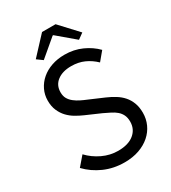

<svg xmlns="http://www.w3.org/2000/svg" viewBox="-204 -942 942 1058"><g transform="rotate(-30 267.0 -413.0)"><path d="M272 12Q203 12 144 -14Q85 -40 42 -85L92 -143Q127 -106 174.5 -83.5Q222 -61 273 -61Q338 -61 374 -90.5Q410 -120 410 -168Q410 -193 401.5 -210.5Q393 -228 378.5 -240.5Q364 -253 344 -263Q324 -273 301 -284L207 -325Q184 -335 160 -349Q136 -363 117 -383Q98 -403 86 -430.5Q74 -458 74 -494Q74 -531 89.5 -563Q105 -595 132.5 -618.5Q160 -642 197.5 -655Q235 -668 280 -668Q339 -668 389 -645.5Q439 -623 474 -587L429 -533Q399 -562 362.5 -578.5Q326 -595 280 -595Q225 -595 191.5 -569.5Q158 -544 158 -499Q158 -475 167.5 -458.5Q177 -442 193 -429.5Q209 -417 228 -407.5Q247 -398 267 -390L360 -350Q388 -338 413 -322.5Q438 -307 456 -286.5Q474 -266 484.5 -238.5Q495 -211 495 -175Q495 -136 479.5 -102Q464 -68 435 -42.5Q406 -17 365 -2.5Q324 12 272 12ZM131 -725 236 -838H322L427 -725L391 -699L281 -792H277L167 -699Z"/></g></svg>

Font: Pinyin1712
Style: Regular
Weight: 400
Version: Version 1